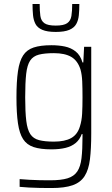

<svg xmlns="http://www.w3.org/2000/svg" viewBox="-20 -746 564 968"><path d="M240 202Q211 202 181.5 201.5Q152 201 126 199.5Q100 198 79 196V157Q103 159 129 160.5Q155 162 181.5 162.5Q208 163 233 163Q288 163 320.5 153Q353 143 369.5 118.5Q386 94 391 51Q396 8 396 -58V-70H392Q382 -42 361.5 -25Q341 -8 310.5 -0.5Q280 7 239 7Q184 7 149.5 -4.5Q115 -16 96.5 -44.5Q78 -73 70.5 -124.5Q63 -176 63 -255Q63 -335 70.5 -386.5Q78 -438 96.5 -466.5Q115 -495 149.5 -506.5Q184 -518 239 -518Q276 -518 307 -511.5Q338 -505 361.5 -486.5Q385 -468 396 -431H400L404 -510H440V-74Q440 4 433.5 57Q427 110 406.5 142Q386 174 346 188Q306 202 240 202ZM252 -32Q307 -32 339 -50Q371 -68 383 -109Q392 -137 394 -172Q396 -207 396 -255Q396 -302 394.5 -336Q393 -370 386 -395Q372 -440 339.5 -459Q307 -478 252 -478Q205 -478 176 -470.5Q147 -463 132 -440.5Q117 -418 112 -373.5Q107 -329 107 -255Q107 -181 112.5 -136.5Q118 -92 133 -69.5Q148 -47 177 -39.5Q206 -32 252 -32ZM261 -585Q218 -585 193.5 -595.5Q169 -606 159 -625Q149 -644 146.5 -669.5Q144 -695 144 -726H180Q180 -690 183.5 -665.5Q187 -641 204 -629Q221 -617 261 -617Q301 -617 318.5 -629Q336 -641 340 -665.5Q344 -690 344 -726H380Q380 -695 377.5 -669.5Q375 -644 364.5 -625Q354 -606 329.5 -595.5Q305 -585 261 -585Z"/></svg>

Font: Saira SemiCondensed ExtraLight
Style: Regular
Weight: 250
Width: 4
Designer: Hector Gatti with collaboration of the Omnibus-Type team
Foundry: Omnibus-Type
Version: Version 1.101